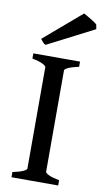

<svg xmlns="http://www.w3.org/2000/svg" viewBox="-95 -895 505 939"><g transform="rotate(10 158.0 -425.5)"><path d="M33.2 0V-25.9Q66.4 -32.7 84.5 -40.8Q102.5 -48.8 102.5 -55.7V-559.1Q102.5 -564.9 85.4 -573.7Q68.4 -582.5 33.2 -589.4V-615.2H265.1V-589.4Q231.9 -582.5 213.6 -574.2Q195.3 -565.9 195.3 -559.1V-55.7Q195.3 -49.8 212.6 -41.3Q230 -32.7 265.1 -25.9V0ZM84.5 -666.5Q76.2 -670.4 70.8 -676.5Q65.4 -682.6 58.6 -691.9L244.1 -850.6Q251.5 -846.7 261.5 -840.8Q271.5 -835 281.2 -829.1Q291 -823.2 299.3 -817.6Q307.6 -812 311.5 -808.1L315.9 -785.2Z"/></g></svg>

Font: Gentium Book Basic
Style: Regular
Weight: 400
Designer: J. Victor Gaultney and Annie Olsen
Foundry: SIL International
Version: Version 1.102; 2013; Maintenance release